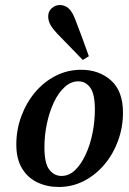

<svg xmlns="http://www.w3.org/2000/svg" viewBox="-20 -733 514 765"><path d="M214 12Q167 12 128.5 -6.5Q90 -25 67.5 -62.5Q45 -100 45 -157Q45 -216 65 -270Q85 -324 120 -365.5Q155 -407 202 -431Q249 -455 303 -455Q375 -455 422.5 -412.5Q470 -370 470 -284Q470 -226 450.5 -172.5Q431 -119 396 -77.5Q361 -36 314.5 -12Q268 12 214 12ZM225 -32Q255 -32 279 -55Q303 -78 321 -116.5Q339 -155 348.5 -202Q358 -249 358 -297Q358 -359 339.5 -384Q321 -409 292 -409Q263 -409 238 -386.5Q213 -364 195 -326Q177 -288 167 -241Q157 -194 157 -146Q157 -82 176.5 -57Q196 -32 225 -32ZM334 -509 310 -494Q285 -520 259 -546.5Q233 -573 207 -600Q190 -618 181 -634Q172 -650 172 -668Q172 -688 186.5 -700.5Q201 -713 218 -713Q238 -713 253 -700Q268 -687 280 -655Q294 -619 307.5 -582.5Q321 -546 334 -509Z"/></svg>

Font: Lisu Bosa Black
Style: Italic
Weight: 900
Italic angle: -19°
Designer: David Morse, Annie Olsen, Victor Gaultney, Frank Grießhammer (Latin)
Foundry: SIL International
Version: Version 2.000